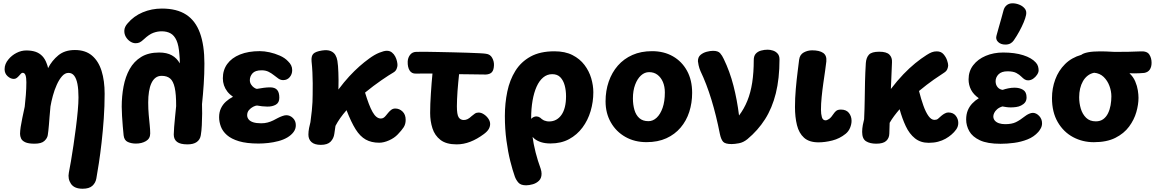

<svg xmlns="http://www.w3.org/2000/svg" viewBox="-20 -871 7127 1182"><path d="M488.6 290.9Q437.4 290.9 416.9 260.6Q396.4 230.2 403.8 192.3Q409.2 165.9 416.8 121.2Q424.4 76.4 432.4 22.8Q440.4 -30.9 447.4 -85.8Q454.4 -140.8 458.8 -189.4Q463.2 -238 463.2 -271.4Q463.2 -320.6 456.7 -354.2Q450.1 -387.8 436.6 -405.1Q423.1 -422.3 401.7 -422.3Q380.1 -422.3 362 -401.8Q343.9 -381.3 329.6 -349.4Q315.2 -317.6 305.5 -281.8Q295.8 -246 290.7 -215.7Q287.1 -179.3 285 -151.4Q282.9 -123.6 281.2 -102.7Q279.4 -81.9 277.7 -66.3Q276 -50.7 274 -38.7Q271 -19.7 252.9 -3.1Q234.8 13.6 192.3 13.6Q154.6 13.6 135.4 4.6Q116.2 -4.3 109.8 -18.5Q103.4 -32.7 103.4 -47.1Q103.7 -65.1 107.2 -89.2Q110.7 -113.3 117.4 -144.7Q124.2 -176.1 132.2 -214.2Q135.8 -245.7 139.1 -286.3Q142.3 -326.9 142.3 -364.8Q142.3 -392.6 137.1 -407.7Q131.8 -422.8 119.3 -422.8Q114.2 -422.8 108.7 -417.2Q103.1 -411.6 96.7 -404Q90.2 -396.4 82.4 -390.8Q74.7 -385.2 65.1 -385.2Q45.1 -385.2 26.7 -401.9Q8.3 -418.7 8.3 -445Q8.3 -477.7 32.4 -505.9Q52.2 -530.2 81.6 -545.3Q111 -560.4 141.8 -560.4Q174.6 -560.4 198.6 -552.3Q222.7 -544.1 240.3 -525.9Q257.9 -507.7 268.2 -478.1Q270.4 -472 272.7 -465.3Q274.9 -458.6 275.9 -451.6Q299.6 -498 339.3 -530.6Q379 -563.1 440.9 -563.1Q505.7 -563.1 545.9 -529.2Q586.2 -495.3 605.2 -434.8Q624.2 -374.3 624.2 -293.6Q624.2 -217.9 618.8 -140.9Q613.4 -64 605.4 6.2Q597.4 76.3 588.6 133.7Q579.8 191.1 573.1 227.9Q568.3 254.9 548.6 272.9Q528.8 290.9 488.6 290.9Z M1133.9 17.8Q1090.2 17.8 1070.1 2.6Q1049.9 -12.6 1049.7 -42.4Q1049.7 -60.1 1052.1 -89.6Q1054.4 -119 1057.9 -152.8Q1061.4 -186.6 1064.4 -217.7Q1064.7 -291.2 1055.6 -331.4Q1046.6 -371.6 1027.3 -387.8Q1008 -404.1 975.1 -404.1Q953.2 -404.1 937.7 -392.3Q922.1 -380.6 912 -358.7Q901.9 -336.8 897.2 -306.9Q892.4 -277.1 892.4 -240.2Q892.4 -199.3 895.6 -164.1Q898.7 -128.9 901.7 -100.6Q904.7 -72.2 904.7 -49.4Q904.7 -17.8 878.5 -2.4Q852.3 12.9 816.8 12.9Q788.7 12.9 766.7 2.9Q744.7 -7 741.1 -37.6Q738.3 -63 735.8 -94.2Q733.3 -125.4 731.3 -157.1Q729.3 -188.7 729.3 -213.8Q729.3 -278.6 740.6 -338.6Q751.9 -398.6 778.2 -445.8Q804.6 -493 849.1 -520.3Q893.6 -547.7 960 -547.7Q1007 -547.7 1037.9 -530.4Q1068.8 -513.2 1086.9 -480.9Q1086.9 -495.4 1086.5 -508.6Q1086.1 -521.7 1084.6 -533.1Q1080.7 -591.1 1066.7 -622.2Q1052.7 -653.3 1029.7 -665.8Q1006.8 -678.3 975.1 -678.3Q949.4 -678.3 923.6 -668.8Q897.7 -659.3 866.3 -629.8Q850.1 -614.7 839.5 -609.8Q828.9 -604.9 814.7 -604.9Q797.8 -604.9 781.3 -615.8Q764.8 -626.7 754.4 -644.7Q744.1 -662.7 745.5 -684.5Q746.9 -706.3 765.6 -727.2Q802.9 -771.7 858.3 -795Q913.8 -818.3 976.7 -818.3Q1068.8 -818.3 1126.2 -780.8Q1183.6 -743.3 1211 -667.9Q1238.4 -592.6 1238.4 -479.8Q1238.4 -417.1 1234.2 -353.3Q1230 -289.4 1223.6 -229.7Q1224.8 -208.2 1224.5 -172.4Q1224.2 -136.7 1222.4 -100.4Q1220.7 -64.1 1216.1 -38.3Q1211.8 -11.6 1191.4 3.1Q1171 17.8 1133.9 17.8Z M1572 12.7Q1498.2 12.7 1450.9 -1.6Q1403.7 -15.9 1377.1 -39.4Q1350.4 -63 1339.7 -91.9Q1328.9 -120.9 1328.9 -149.4Q1328.9 -180.1 1340.1 -203.9Q1351.2 -227.7 1370.8 -245.4Q1390.3 -263.2 1414.3 -275.2Q1393.1 -289.8 1379.4 -307.6Q1365.8 -325.3 1358.8 -345.8Q1351.9 -366.2 1351.9 -389.1Q1351.9 -439.9 1379 -477.2Q1406.1 -514.6 1457.3 -535.4Q1508.6 -556.2 1579.4 -556.2Q1607.2 -556.2 1639.7 -549.1Q1672.1 -541.9 1702.8 -528.4Q1733.4 -515 1753.1 -494Q1765.8 -481.9 1772.3 -468.7Q1778.8 -455.6 1778.8 -439Q1778.8 -414.2 1763.5 -396Q1748.2 -377.8 1723.1 -377.8Q1707.8 -377.8 1694.4 -386.9Q1681.1 -396 1666.3 -408Q1651.6 -420 1633.4 -429.1Q1615.3 -438.2 1590.4 -438.2Q1550.9 -438.2 1534.5 -419.6Q1518.1 -401 1518.1 -377.7Q1518.1 -363.2 1525.4 -351.4Q1532.8 -339.6 1542.9 -332.4Q1553 -325.2 1561.2 -323.8Q1583.3 -327.8 1603.9 -330.5Q1624.4 -333.2 1642.8 -333.2Q1672 -333.2 1685.8 -317.9Q1699.6 -302.7 1699.6 -269.3Q1699.6 -238.9 1678 -226.6Q1656.4 -214.2 1625 -214.8Q1593.6 -215.4 1562 -221.4Q1552.8 -221 1538.3 -213.7Q1523.9 -206.3 1512.7 -193.3Q1501.6 -180.3 1501.6 -161.9Q1501.6 -147.3 1510.8 -135.8Q1520 -124.2 1539.2 -118.1Q1558.4 -112 1588.3 -112Q1609.6 -112 1627.8 -116.9Q1646.1 -121.8 1662.3 -129.8Q1678.4 -137.9 1691.6 -145.1Q1703.3 -151.2 1717.6 -156.4Q1731.9 -161.7 1742.8 -161.7Q1765.1 -161.7 1783 -144.6Q1800.9 -127.4 1801.1 -101.1Q1801.6 -77.6 1787.3 -58.3Q1773.1 -39.1 1748.9 -24.7Q1724.7 -10.4 1693.6 -2.3Q1662.6 5.9 1631.1 9.3Q1599.7 12.7 1572 12.7Z M1955.3 20.8Q1916.9 20.8 1897.7 3.8Q1878.6 -13.2 1878.6 -42.3Q1878.6 -61.3 1882.8 -83.3Q1887.1 -105.2 1891.1 -119.1Q1896.6 -159.4 1899.6 -188.9Q1902.6 -218.4 1903.7 -242.6Q1904.8 -266.7 1904.8 -289.1Q1905.6 -324.3 1905.2 -358.2Q1904.9 -392 1903.3 -425.5Q1901.8 -459 1898.1 -492.7Q1895.1 -525.7 1908.9 -539.8Q1922.8 -554 1962.4 -560.1Q1996.1 -565.2 2015.7 -556.8Q2035.2 -548.4 2044.7 -532.3Q2054.1 -516.2 2057.1 -496.6Q2059.6 -483.1 2060.9 -464.4Q2062.2 -445.7 2063.1 -424.4Q2063.9 -403.2 2064.1 -378.9Q2063.8 -361.6 2063.8 -347.3Q2063.8 -333.1 2063.3 -319.8Q2098.6 -366.8 2130.3 -401.1Q2162.1 -435.3 2192.2 -462Q2222.3 -488.7 2252.4 -510.3Q2285.3 -534.6 2314.8 -546.5Q2344.3 -558.4 2361.1 -558.4Q2379.8 -558.4 2392.7 -548.1Q2405.7 -537.8 2413.2 -523Q2420.8 -508.2 2423.9 -493.8Q2427 -479.3 2427 -470.3Q2427 -460.3 2421.5 -446.6Q2416 -432.8 2401.8 -424.7Q2375.7 -409.7 2327.5 -376.6Q2279.3 -343.4 2227.4 -301Q2239.3 -261.6 2250.8 -231.5Q2262.3 -201.4 2273.7 -181.4Q2285.1 -161.3 2297.7 -151.4Q2310.3 -141.4 2324.4 -141.4Q2333.8 -141.4 2340.8 -145.7Q2347.8 -149.9 2354.3 -157.8Q2360.8 -165.8 2369.8 -176.6Q2379 -187.9 2389.3 -195.4Q2399.7 -202.9 2413.4 -202.9Q2438.8 -202.9 2458.1 -184.4Q2477.4 -165.9 2477.4 -133.1Q2477.4 -106.3 2464.8 -87.1Q2452.1 -67.8 2428.7 -43.6Q2407.7 -21.4 2375.1 -6.9Q2342.6 7.6 2314.4 7.6Q2266.4 7.6 2231.6 -11.8Q2196.8 -31.2 2169.2 -75.2Q2141.7 -119.2 2113.3 -192.6Q2091.6 -168.1 2074.6 -144Q2057.6 -119.9 2045.3 -96.1L2038.2 -47.2Q2034.4 -18.7 2015.3 1.1Q1996.1 20.8 1955.3 20.8Z M2791.3 17.8Q2727.1 17.8 2691.7 -9.6Q2656.3 -37 2642.2 -81.3Q2628.1 -125.6 2628.1 -175.2Q2628.1 -201.7 2629.2 -232.1Q2630.3 -262.6 2632.6 -294.7Q2634.8 -326.9 2637.1 -358.6Q2639.4 -390.2 2642.4 -418.1Q2614.9 -418.3 2588.8 -418.3Q2562.8 -418.3 2540.3 -417.9Q2514.3 -416.9 2501.6 -437.3Q2488.9 -457.8 2489.9 -492.1Q2490.9 -515.4 2504.3 -533.1Q2517.8 -550.7 2541.4 -551.7Q2559.7 -552.7 2595.2 -552.3Q2630.8 -551.9 2675.5 -550.9Q2720.2 -549.9 2767.6 -548.9Q2815 -547.9 2857.8 -546.4Q2900.6 -544.9 2931.2 -543.4Q2961.8 -541.9 2972.3 -539.9Q2997.9 -536.9 3009.9 -514.9Q3022 -493 3021 -469.4Q3020 -440 3008.4 -426.9Q2996.9 -413.8 2971.4 -412.2Q2957.8 -412.4 2932.4 -412.7Q2907.1 -412.9 2874.8 -413.5Q2842.4 -414.1 2806.2 -414.3Q2803.8 -389.8 2801.1 -363.3Q2798.3 -336.9 2796.6 -310.4Q2794.9 -284 2793.8 -260.2Q2792.7 -236.3 2792.7 -217Q2792.7 -166.3 2803.3 -149.3Q2813.9 -132.2 2835.4 -132.2Q2847.3 -132.2 2858.6 -137.7Q2869.8 -143.2 2884 -156.6Q2893.6 -164.6 2903.1 -171.3Q2912.7 -178.1 2926.3 -178.1Q2942.6 -178.1 2958.9 -167.3Q2975.3 -156.6 2986.4 -140.4Q2997.4 -124.3 2997.4 -107.6Q2997.4 -92.3 2989.1 -77.2Q2980.7 -62 2958.9 -45.7Q2916.8 -14.4 2875.2 1.7Q2833.7 17.8 2791.3 17.8Z M3218.9 269.8Q3185.9 269.8 3171.6 253.4Q3157.2 237.1 3149.7 216.7Q3135.7 177.6 3121.4 120.9Q3107.2 64.2 3097.7 -6.2Q3088.1 -76.7 3088.1 -157.1Q3088.1 -235.6 3103.1 -307.2Q3118 -378.9 3152.7 -434.6Q3187.3 -490.3 3246.3 -522.8Q3305.2 -555.2 3393 -555.2Q3458.9 -555.2 3504.3 -531.9Q3549.8 -508.7 3578.2 -471.1Q3606.7 -433.4 3619.7 -389.2Q3632.7 -344.9 3632.7 -303.1Q3632.7 -243.7 3616 -187.2Q3599.3 -130.8 3565.9 -85.9Q3532.6 -41 3483.4 -14.4Q3434.3 12.2 3369.4 12.2Q3335.4 12.2 3310.8 4.2Q3286.2 -3.8 3270.6 -16.6Q3254.9 -29.4 3246.8 -44Q3241.1 -52.7 3238 -62.9Q3234.9 -73.1 3234.9 -83.3Q3234.9 -123.7 3249.6 -139Q3264.3 -154.3 3282.6 -154.3Q3293.6 -154.3 3305.2 -146.7Q3310.1 -141.9 3316.1 -137.4Q3322 -132.9 3328.7 -129.7Q3335.7 -127.1 3343.7 -125.2Q3351.8 -123.3 3360.3 -123.3Q3384.7 -123.3 3403.9 -133.9Q3423.1 -144.4 3436.8 -164.2Q3450.6 -183.9 3457.6 -212.6Q3464.7 -241.3 3464.7 -278.7Q3464.7 -314.4 3456.4 -345.1Q3448.1 -375.8 3429.8 -395.1Q3411.6 -414.4 3379.4 -414.4Q3348.4 -414.4 3324.1 -394.2Q3299.7 -374 3283.4 -337.4Q3267.1 -300.9 3258.5 -251.3Q3249.9 -201.7 3249.9 -142.1Q3249.9 -90.7 3257.1 -37.4Q3264.2 15.9 3277.4 67.6Q3290.7 119.3 3308.4 167.3Q3314 183.8 3314 198.4Q3314 225.9 3298.1 241.5Q3282.2 257.1 3259.8 263.4Q3237.4 269.8 3218.9 269.8Z M4241 -299Q4241 -237.2 4223.3 -182.3Q4205.6 -127.4 4170.1 -85.6Q4134.7 -43.7 4082.3 -19.8Q4029.9 4.1 3960 4.1Q3886.9 4.1 3830.1 -28.1Q3773.3 -60.2 3740.7 -117.1Q3708 -173.9 3708 -247Q3708 -312.3 3727.5 -368.7Q3747 -425.1 3783.8 -467.2Q3820.7 -509.3 3873.6 -532.7Q3926.4 -556 3994 -556Q4067.1 -556 4122.4 -524.4Q4177.7 -492.9 4209.3 -435.6Q4241 -378.3 4241 -299ZM3876.4 -265Q3876.4 -226.9 3885.6 -194.8Q3894.8 -162.7 3915.9 -143.8Q3937 -125 3971.9 -125Q3999.6 -125 4022.5 -146.3Q4045.4 -167.7 4059.2 -207.1Q4073 -246.4 4073 -302Q4073 -338.1 4061.1 -366.2Q4049.1 -394.2 4027.6 -410.6Q4006.1 -426.9 3976.1 -426.9Q3948.6 -426.9 3926.1 -406.5Q3903.7 -386.1 3890.1 -349.7Q3876.4 -313.3 3876.4 -265Z M4484.3 15.9Q4444.4 15.9 4431.6 1.5Q4418.8 -12.9 4411.7 -46.6Q4389.4 -160.1 4359.7 -257.4Q4329.9 -354.8 4292.2 -433.7Q4284.7 -450.9 4280.6 -469.9Q4276.6 -488.9 4276.6 -494.2Q4276.6 -519.3 4292.4 -532.9Q4308.3 -546.4 4330.4 -552.3Q4352.6 -558.1 4369.3 -558.1Q4400.3 -558.1 4413.1 -543.7Q4425.9 -529.3 4435.7 -507.7Q4472.9 -431 4495.4 -343.4Q4517.9 -255.9 4529.7 -160Q4560.7 -200.8 4580.9 -250.7Q4601.2 -300.7 4610.8 -362.8Q4620.3 -424.9 4620.3 -500.8Q4620.3 -526.7 4632.7 -540.3Q4645 -554 4665.1 -559.6Q4685.1 -565.1 4705.9 -565.1Q4721.9 -565.1 4738.8 -559.6Q4755.7 -554 4767.2 -541.1Q4778.8 -528.1 4778.8 -505.8Q4778.8 -387.3 4756.2 -296.5Q4733.6 -205.7 4689.8 -137Q4646.1 -68.3 4581.3 -14.4Q4556.2 6 4529.2 10.9Q4502.1 15.9 4484.3 15.9Z M5018.8 5.3Q4961.3 5.3 4929.9 -23.1Q4898.4 -51.4 4886.3 -100.8Q4874.1 -150.1 4874.1 -212.3Q4874.1 -265.7 4879.1 -323.2Q4884.1 -380.7 4890.4 -429.4Q4896.7 -478.1 4899.7 -504.1Q4904 -534.9 4928.1 -548.1Q4952.2 -561.2 4979.7 -561.2Q5024.2 -561.2 5047.4 -545.4Q5070.7 -529.6 5067.1 -492.4Q5064.9 -470.4 5059.6 -434.9Q5054.3 -399.3 5048.4 -357.5Q5042.4 -315.7 5038.3 -273.6Q5034.1 -231.6 5034.1 -196.6Q5034.1 -168.8 5039.8 -149.5Q5045.6 -130.2 5062.4 -130.2Q5071.3 -130.2 5084.2 -138.9Q5097.1 -147.6 5113.4 -172.6Q5119.3 -181.9 5128.9 -189.2Q5138.6 -196.4 5157.1 -196.4Q5189.7 -196.4 5206.1 -175.8Q5222.4 -155.1 5222.4 -127.2Q5222.4 -106.4 5213.3 -84.3Q5204.2 -62.1 5185.9 -47.2Q5149.3 -17.6 5104.1 -6.1Q5058.9 5.3 5018.8 5.3Z M5374.4 13.6Q5335.3 13.6 5311.4 -1.5Q5287.6 -16.6 5287.6 -59.1Q5287.6 -78.8 5291.7 -101.2Q5295.9 -123.7 5299.7 -136.9Q5302.7 -202.7 5303.4 -258.4Q5304.1 -314.2 5305.3 -368.9Q5306.6 -423.6 5310.3 -483.3Q5312.9 -517 5329.8 -534.8Q5346.7 -552.6 5392.8 -552.6Q5437.6 -552.6 5455.3 -534.8Q5473.1 -517 5471.3 -487.7Q5470.3 -466.8 5469.6 -446.2Q5468.9 -425.6 5467.9 -405.4Q5466.9 -385.3 5466.2 -364.7Q5465.4 -344.1 5464.4 -323.2Q5504.3 -375.2 5541.3 -413.7Q5578.3 -452.2 5614.1 -481.4Q5649.9 -510.7 5684.4 -532.4Q5702.4 -544.1 5716.4 -549.4Q5730.3 -554.8 5747.1 -554.8Q5773.3 -554.8 5788.4 -537.4Q5803.6 -520 5810.4 -499.8Q5817.2 -479.7 5817.2 -468.8Q5817.2 -459.4 5812.3 -446.4Q5807.3 -433.3 5792.8 -424Q5772.1 -411.1 5729.2 -381.2Q5686.3 -351.2 5637.7 -310.8Q5650.2 -261.2 5664.7 -220.7Q5679.2 -180.1 5696.2 -156.6Q5713.2 -133 5732.7 -133Q5746.3 -133 5754.1 -139.3Q5761.9 -145.6 5775.1 -157.9Q5785.3 -166.8 5796.8 -172.7Q5808.2 -178.6 5817.8 -178.6Q5848.1 -178.6 5863.8 -158.6Q5879.4 -138.7 5879.4 -114.3Q5879.4 -92.2 5866.9 -74.4Q5854.4 -56.6 5836.9 -41.9Q5821.8 -28.7 5801.2 -17Q5780.6 -5.3 5754.9 1.4Q5729.3 8.2 5697.4 8.2Q5647.1 8.2 5612.7 -19.4Q5578.2 -47.1 5556.1 -94.3Q5533.9 -141.6 5518.3 -198.6Q5500.7 -178.4 5484.9 -157.3Q5469.1 -136.2 5456.9 -114.8L5454.9 -48.3Q5454.1 -20.2 5435.4 -3.3Q5416.7 13.6 5374.4 13.6Z M6139.6 14.2Q6058.4 14.2 6012.4 -7.4Q5966.3 -29 5947.1 -63.4Q5927.9 -97.8 5927.9 -135.3Q5927.9 -166.6 5937.7 -190.9Q5947.6 -215.2 5965.3 -233.9Q5983 -252.7 6005.8 -266.4Q5973.4 -288.8 5958.1 -318.2Q5942.8 -347.6 5942.8 -382.4Q5942.8 -432.7 5971.4 -469.7Q6000 -506.8 6048.4 -527.2Q6096.8 -547.7 6155.6 -547.7Q6227.1 -547.7 6279.1 -531.2Q6331.1 -514.8 6356.8 -485.9Q6367 -474.7 6370.5 -462.1Q6374 -449.6 6374 -437.9Q6374 -425.2 6364.3 -410.7Q6354.7 -396.1 6340.1 -386.2Q6325.4 -376.3 6309.2 -376.3Q6297.1 -376.3 6287.6 -382.5Q6278.1 -388.7 6269.1 -397.9Q6255.7 -411.8 6236.4 -421.9Q6217.1 -432 6182.8 -432Q6145.7 -432 6127.4 -413.6Q6109.2 -395.2 6109.2 -370.8Q6109.2 -349.3 6121.3 -334.6Q6133.4 -319.9 6152.9 -317.8Q6167.7 -323.2 6187.3 -327.2Q6206.9 -331.2 6226.1 -331.2Q6256.7 -331.2 6278.2 -318.1Q6299.8 -304.9 6299.8 -271.6Q6299.8 -252.9 6290.7 -240.9Q6281.6 -228.9 6265.9 -221.3Q6252.1 -214.3 6235.3 -212.1Q6218.4 -209.8 6202.8 -209.8Q6188.4 -209.8 6175.5 -211.7Q6162.6 -213.7 6151.1 -215.7Q6130.7 -209.4 6118.2 -198.2Q6105.7 -186.9 6100.4 -175.2Q6095.1 -163.6 6095.1 -154.7Q6095.1 -139.7 6104.3 -128.7Q6113.6 -117.8 6130.1 -112.2Q6146.7 -106.6 6167.9 -106.6Q6208.8 -106.6 6234.1 -118.9Q6259.4 -131.2 6290.8 -156Q6301.3 -164.4 6314.7 -170.4Q6328 -176.3 6339.4 -176.3Q6360.2 -175.6 6377.7 -156.9Q6395.1 -138.3 6395.1 -112Q6395.1 -95.6 6387.8 -81.9Q6380.4 -68.2 6372.2 -58.8Q6345.1 -28.4 6305.6 -12.8Q6266.1 2.8 6223 8.5Q6179.9 14.2 6139.6 14.2Z M6169.3 -596.6Q6140.9 -596.6 6124.3 -612.9Q6107.7 -629.2 6115 -653Q6120.2 -671.9 6128.2 -700.6Q6136.1 -729.2 6144.7 -758.6Q6153.2 -787.9 6157.9 -807.2Q6162.9 -826.7 6177.3 -838.7Q6191.8 -850.7 6213.3 -850.7Q6233.8 -850.7 6254.4 -842.6Q6275.1 -834.6 6288.3 -818.8Q6301.6 -803 6296.8 -779.2Q6293.3 -760.4 6282.3 -733.9Q6271.2 -707.3 6255.4 -678.3Q6239.6 -649.2 6221.2 -622.7Q6212.9 -610.3 6200.1 -603.4Q6187.3 -596.6 6169.3 -596.6Z M6713.8 4.4Q6644.4 4.4 6585.8 -27Q6527.2 -58.4 6491.8 -119.3Q6456.3 -180.2 6456.3 -267.2Q6456.3 -327.3 6476.4 -381.8Q6496.4 -436.3 6536.7 -476.4Q6576.9 -516.4 6636.8 -533.4Q6648.8 -543.2 6677.9 -549Q6707 -554.8 6751.4 -554.8Q6759.4 -554.8 6788.3 -554.2Q6817.2 -553.6 6841.8 -551.6Q6884.8 -551.6 6925.9 -552.2Q6967 -552.8 7000.3 -554.6Q7040.9 -557.3 7055.2 -535.7Q7069.4 -514.1 7069.4 -484.6Q7069.4 -459.4 7058.5 -442.8Q7047.6 -426.2 7024.2 -422.1Q7012.2 -421.1 6996.9 -420.2Q6981.6 -419.3 6965.3 -419.3Q6949.1 -419.3 6933 -420.1Q6956.9 -398.1 6968.8 -369.7Q6980.8 -341.3 6984.8 -314.8Q6988.9 -288.2 6988.9 -269Q6988.9 -227.8 6975.5 -180.8Q6962.1 -133.9 6930.9 -91.6Q6899.7 -49.2 6846.5 -22.4Q6793.3 4.4 6713.8 4.4ZM6726 -123.9Q6753.3 -123.9 6771.8 -137.4Q6790.2 -150.9 6801.3 -173.6Q6812.3 -196.2 6817.1 -223.3Q6821.9 -250.4 6821.9 -277.7Q6821.9 -309.7 6810 -342Q6798.1 -374.3 6774.6 -397.2Q6751 -420 6715.8 -423.1Q6693.1 -418.6 6675.8 -404.9Q6658.4 -391.3 6646.9 -371Q6635.3 -350.7 6629.4 -325.6Q6623.6 -300.4 6623.6 -272.3Q6623.6 -236.2 6633.6 -202.3Q6643.7 -168.3 6666.3 -146.1Q6689 -123.9 6726 -123.9Z"/></svg>

Font: Playpen Sans
Style: Regular
Weight: 400
Designer: Laura Meseguer, Veronika Burian, José Scaglione, Kostas Bartsokas, Vera Evstafieva, Tom Grace, Yorlmar Campos
Foundry: TypeTogether
Version: Version 2.000